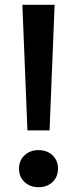

<svg xmlns="http://www.w3.org/2000/svg" viewBox="-20 -770 320 798"><path d="M73 -750H207L186 -228H94ZM140 8Q105 8 82 -13.5Q59 -35 59 -69Q59 -103 82 -124.5Q105 -146 140 -146Q176 -146 198.5 -124.5Q221 -103 221 -69Q221 -35 198.5 -13.5Q176 8 140 8Z"/></svg>

Font: Bounded
Style: Regular
Weight: 400
Designer: Vlad Churkin
Version: Version 1.0